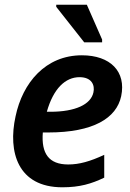

<svg xmlns="http://www.w3.org/2000/svg" viewBox="-20 -786 552 816"><path d="M338 -606H414V-618L349 -766H219V-757ZM245 10C319 10 369 -5 423 -31V-128C363 -100 317 -87 270 -87C187 -87 155 -134 162 -223H185C377 -223 475 -284 495 -377C517 -482 449 -551 328 -551C174 -551 76 -435 46 -291C13 -141 55 10 245 10ZM318 -458C370 -458 384 -424 377 -393C366 -342 300 -311 194 -311H179C207 -410 258 -458 318 -458Z"/></svg>

Font: Noto Sans SemiBold
Style: Italic
Weight: 600
Italic angle: -12°
Designer: Monotype Design Team
Foundry: Monotype Imaging Inc.
Version: Version 2.013